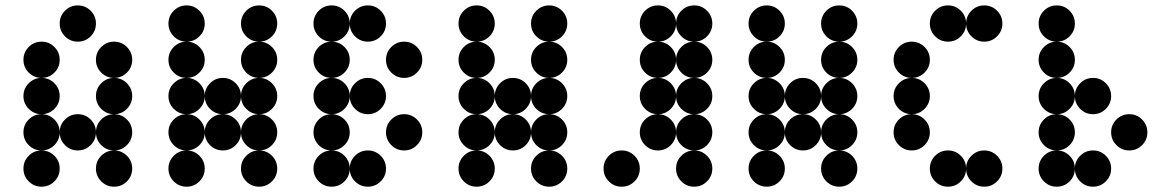

<svg xmlns="http://www.w3.org/2000/svg" viewBox="-20 -704 4415 724"><path d="M341.8 -615.2Q341.8 -586.9 321.8 -566.9Q301.8 -546.9 273.4 -546.9Q245.1 -546.9 225.1 -566.9Q205.1 -586.9 205.1 -615.2Q205.1 -643.6 225.1 -663.6Q245.1 -683.6 273.4 -683.6Q301.8 -683.6 321.8 -663.6Q341.8 -643.6 341.8 -615.2ZM205.1 -478.5Q205.1 -450.2 185.1 -430.2Q165 -410.2 136.7 -410.2Q108.4 -410.2 88.4 -430.2Q68.4 -450.2 68.4 -478.5Q68.4 -506.8 88.4 -526.9Q108.4 -546.9 136.7 -546.9Q165 -546.9 185.1 -526.9Q205.1 -506.8 205.1 -478.5ZM478.5 -478.5Q478.5 -450.2 458.5 -430.2Q438.5 -410.2 410.2 -410.2Q381.8 -410.2 361.8 -430.2Q341.8 -450.2 341.8 -478.5Q341.8 -506.8 361.8 -526.9Q381.8 -546.9 410.2 -546.9Q438.5 -546.9 458.5 -526.9Q478.5 -506.8 478.5 -478.5ZM205.1 -341.8Q205.1 -313.5 185.1 -293.5Q165 -273.4 136.7 -273.4Q108.4 -273.4 88.4 -293.5Q68.4 -313.5 68.4 -341.8Q68.4 -370.1 88.4 -390.1Q108.4 -410.2 136.7 -410.2Q165 -410.2 185.1 -390.1Q205.1 -370.1 205.1 -341.8ZM478.5 -341.8Q478.5 -313.5 458.5 -293.5Q438.5 -273.4 410.2 -273.4Q381.8 -273.4 361.8 -293.5Q341.8 -313.5 341.8 -341.8Q341.8 -370.1 361.8 -390.1Q381.8 -410.2 410.2 -410.2Q438.5 -410.2 458.5 -390.1Q478.5 -370.1 478.5 -341.8ZM205.1 -205.1Q205.1 -176.8 185.1 -156.7Q165 -136.7 136.7 -136.7Q108.4 -136.7 88.4 -156.7Q68.4 -176.8 68.4 -205.1Q68.4 -233.4 88.4 -253.4Q108.4 -273.4 136.7 -273.4Q165 -273.4 185.1 -253.4Q205.1 -233.4 205.1 -205.1ZM341.8 -205.1Q341.8 -176.8 321.8 -156.7Q301.8 -136.7 273.4 -136.7Q245.1 -136.7 225.1 -156.7Q205.1 -176.8 205.1 -205.1Q205.1 -233.4 225.1 -253.4Q245.1 -273.4 273.4 -273.4Q301.8 -273.4 321.8 -253.4Q341.8 -233.4 341.8 -205.1ZM478.5 -205.1Q478.5 -176.8 458.5 -156.7Q438.5 -136.7 410.2 -136.7Q381.8 -136.7 361.8 -156.7Q341.8 -176.8 341.8 -205.1Q341.8 -233.4 361.8 -253.4Q381.8 -273.4 410.2 -273.4Q438.5 -273.4 458.5 -253.4Q478.5 -233.4 478.5 -205.1ZM205.1 -68.4Q205.1 -40 185.1 -20Q165 0 136.7 0Q108.4 0 88.4 -20Q68.4 -40 68.4 -68.4Q68.4 -96.7 88.4 -116.7Q108.4 -136.7 136.7 -136.7Q165 -136.7 185.1 -116.7Q205.1 -96.7 205.1 -68.4ZM478.5 -68.4Q478.5 -40 458.5 -20Q438.5 0 410.2 0Q381.8 0 361.8 -20Q341.8 -40 341.8 -68.4Q341.8 -96.7 361.8 -116.7Q381.8 -136.7 410.2 -136.7Q438.5 -136.7 458.5 -116.7Q478.5 -96.7 478.5 -68.4Z M752 -615.2Q752 -586.9 731.9 -566.9Q711.9 -546.9 683.6 -546.9Q655.3 -546.9 635.3 -566.9Q615.2 -586.9 615.2 -615.2Q615.2 -643.6 635.3 -663.6Q655.3 -683.6 683.6 -683.6Q711.9 -683.6 731.9 -663.6Q752 -643.6 752 -615.2ZM1025.4 -615.2Q1025.4 -586.9 1005.4 -566.9Q985.4 -546.9 957 -546.9Q928.7 -546.9 908.7 -566.9Q888.7 -586.9 888.7 -615.2Q888.7 -643.6 908.7 -663.6Q928.7 -683.6 957 -683.6Q985.4 -683.6 1005.4 -663.6Q1025.4 -643.6 1025.4 -615.2ZM752 -478.5Q752 -450.2 731.9 -430.2Q711.9 -410.2 683.6 -410.2Q655.3 -410.2 635.3 -430.2Q615.2 -450.2 615.2 -478.5Q615.2 -506.8 635.3 -526.9Q655.3 -546.9 683.6 -546.9Q711.9 -546.9 731.9 -526.9Q752 -506.8 752 -478.5ZM1025.4 -478.5Q1025.4 -450.2 1005.4 -430.2Q985.4 -410.2 957 -410.2Q928.7 -410.2 908.7 -430.2Q888.7 -450.2 888.7 -478.5Q888.7 -506.8 908.7 -526.9Q928.7 -546.9 957 -546.9Q985.4 -546.9 1005.4 -526.9Q1025.4 -506.8 1025.4 -478.5ZM752 -341.8Q752 -313.5 731.9 -293.5Q711.9 -273.4 683.6 -273.4Q655.3 -273.4 635.3 -293.5Q615.2 -313.5 615.2 -341.8Q615.2 -370.1 635.3 -390.1Q655.3 -410.2 683.6 -410.2Q711.9 -410.2 731.9 -390.1Q752 -370.1 752 -341.8ZM888.7 -341.8Q888.7 -313.5 868.7 -293.5Q848.6 -273.4 820.3 -273.4Q792 -273.4 772 -293.5Q752 -313.5 752 -341.8Q752 -370.1 772 -390.1Q792 -410.2 820.3 -410.2Q848.6 -410.2 868.7 -390.1Q888.7 -370.1 888.7 -341.8ZM1025.4 -341.8Q1025.4 -313.5 1005.4 -293.5Q985.4 -273.4 957 -273.4Q928.7 -273.4 908.7 -293.5Q888.7 -313.5 888.7 -341.8Q888.7 -370.1 908.7 -390.1Q928.7 -410.2 957 -410.2Q985.4 -410.2 1005.4 -390.1Q1025.4 -370.1 1025.4 -341.8ZM752 -205.1Q752 -176.8 731.9 -156.7Q711.9 -136.7 683.6 -136.7Q655.3 -136.7 635.3 -156.7Q615.2 -176.8 615.2 -205.1Q615.2 -233.4 635.3 -253.4Q655.3 -273.4 683.6 -273.4Q711.9 -273.4 731.9 -253.4Q752 -233.4 752 -205.1ZM888.7 -205.1Q888.7 -176.8 868.7 -156.7Q848.6 -136.7 820.3 -136.7Q792 -136.7 772 -156.7Q752 -176.8 752 -205.1Q752 -233.4 772 -253.4Q792 -273.4 820.3 -273.4Q848.6 -273.4 868.7 -253.4Q888.7 -233.4 888.7 -205.1ZM1025.4 -205.1Q1025.4 -176.8 1005.4 -156.7Q985.4 -136.7 957 -136.7Q928.7 -136.7 908.7 -156.7Q888.7 -176.8 888.7 -205.1Q888.7 -233.4 908.7 -253.4Q928.7 -273.4 957 -273.4Q985.4 -273.4 1005.4 -253.4Q1025.4 -233.4 1025.4 -205.1ZM752 -68.4Q752 -40 731.9 -20Q711.9 0 683.6 0Q655.3 0 635.3 -20Q615.2 -40 615.2 -68.4Q615.2 -96.7 635.3 -116.7Q655.3 -136.7 683.6 -136.7Q711.9 -136.7 731.9 -116.7Q752 -96.7 752 -68.4ZM1025.4 -68.4Q1025.4 -40 1005.4 -20Q985.4 0 957 0Q928.7 0 908.7 -20Q888.7 -40 888.7 -68.4Q888.7 -96.7 908.7 -116.7Q928.7 -136.7 957 -136.7Q985.4 -136.7 1005.4 -116.7Q1025.4 -96.7 1025.4 -68.4Z M1298.8 -615.2Q1298.8 -586.9 1278.8 -566.9Q1258.8 -546.9 1230.5 -546.9Q1202.1 -546.9 1182.1 -566.9Q1162.1 -586.9 1162.1 -615.2Q1162.1 -643.6 1182.1 -663.6Q1202.1 -683.6 1230.5 -683.6Q1258.8 -683.6 1278.8 -663.6Q1298.8 -643.6 1298.8 -615.2ZM1435.5 -615.2Q1435.5 -586.9 1415.5 -566.9Q1395.5 -546.9 1367.2 -546.9Q1338.9 -546.9 1318.8 -566.9Q1298.8 -586.9 1298.8 -615.2Q1298.8 -643.6 1318.8 -663.6Q1338.9 -683.6 1367.2 -683.6Q1395.5 -683.6 1415.5 -663.6Q1435.5 -643.6 1435.5 -615.2ZM1298.8 -478.5Q1298.8 -450.2 1278.8 -430.2Q1258.8 -410.2 1230.5 -410.2Q1202.1 -410.2 1182.1 -430.2Q1162.1 -450.2 1162.1 -478.5Q1162.1 -506.8 1182.1 -526.9Q1202.1 -546.9 1230.5 -546.9Q1258.8 -546.9 1278.8 -526.9Q1298.8 -506.8 1298.8 -478.5ZM1572.3 -478.5Q1572.3 -450.2 1552.2 -430.2Q1532.2 -410.2 1503.9 -410.2Q1475.6 -410.2 1455.6 -430.2Q1435.5 -450.2 1435.5 -478.5Q1435.5 -506.8 1455.6 -526.9Q1475.6 -546.9 1503.9 -546.9Q1532.2 -546.9 1552.2 -526.9Q1572.3 -506.8 1572.3 -478.5ZM1298.8 -341.8Q1298.8 -313.5 1278.8 -293.5Q1258.8 -273.4 1230.5 -273.4Q1202.1 -273.4 1182.1 -293.5Q1162.1 -313.5 1162.1 -341.8Q1162.1 -370.1 1182.1 -390.1Q1202.1 -410.2 1230.5 -410.2Q1258.8 -410.2 1278.8 -390.1Q1298.8 -370.1 1298.8 -341.8ZM1435.5 -341.8Q1435.5 -313.5 1415.5 -293.5Q1395.5 -273.4 1367.2 -273.4Q1338.9 -273.4 1318.8 -293.5Q1298.8 -313.5 1298.8 -341.8Q1298.8 -370.1 1318.8 -390.1Q1338.9 -410.2 1367.2 -410.2Q1395.5 -410.2 1415.5 -390.1Q1435.5 -370.1 1435.5 -341.8ZM1298.8 -205.1Q1298.8 -176.8 1278.8 -156.7Q1258.8 -136.7 1230.5 -136.7Q1202.1 -136.7 1182.1 -156.7Q1162.1 -176.8 1162.1 -205.1Q1162.1 -233.4 1182.1 -253.4Q1202.1 -273.4 1230.5 -273.4Q1258.8 -273.4 1278.8 -253.4Q1298.8 -233.4 1298.8 -205.1ZM1572.3 -205.1Q1572.3 -176.8 1552.2 -156.7Q1532.2 -136.7 1503.9 -136.7Q1475.6 -136.7 1455.6 -156.7Q1435.5 -176.8 1435.5 -205.1Q1435.5 -233.4 1455.6 -253.4Q1475.6 -273.4 1503.9 -273.4Q1532.2 -273.4 1552.2 -253.4Q1572.3 -233.4 1572.3 -205.1ZM1298.8 -68.4Q1298.8 -40 1278.8 -20Q1258.8 0 1230.5 0Q1202.1 0 1182.1 -20Q1162.1 -40 1162.1 -68.4Q1162.1 -96.7 1182.1 -116.7Q1202.1 -136.7 1230.5 -136.7Q1258.8 -136.7 1278.8 -116.7Q1298.8 -96.7 1298.8 -68.4ZM1435.5 -68.4Q1435.5 -40 1415.5 -20Q1395.5 0 1367.2 0Q1338.9 0 1318.8 -20Q1298.8 -40 1298.8 -68.4Q1298.8 -96.7 1318.8 -116.7Q1338.9 -136.7 1367.2 -136.7Q1395.5 -136.7 1415.5 -116.7Q1435.5 -96.7 1435.5 -68.4Z M1845.7 -615.2Q1845.7 -586.9 1825.7 -566.9Q1805.7 -546.9 1777.3 -546.9Q1749 -546.9 1729 -566.9Q1709 -586.9 1709 -615.2Q1709 -643.6 1729 -663.6Q1749 -683.6 1777.3 -683.6Q1805.7 -683.6 1825.7 -663.6Q1845.7 -643.6 1845.7 -615.2ZM2119.1 -615.2Q2119.1 -586.9 2099.1 -566.9Q2079.1 -546.9 2050.8 -546.9Q2022.5 -546.9 2002.4 -566.9Q1982.4 -586.9 1982.4 -615.2Q1982.4 -643.6 2002.4 -663.6Q2022.5 -683.6 2050.8 -683.6Q2079.1 -683.6 2099.1 -663.6Q2119.1 -643.6 2119.1 -615.2ZM1845.7 -478.5Q1845.7 -450.2 1825.7 -430.2Q1805.7 -410.2 1777.3 -410.2Q1749 -410.2 1729 -430.2Q1709 -450.2 1709 -478.5Q1709 -506.8 1729 -526.9Q1749 -546.9 1777.3 -546.9Q1805.7 -546.9 1825.7 -526.9Q1845.7 -506.8 1845.7 -478.5ZM2119.1 -478.5Q2119.1 -450.2 2099.1 -430.2Q2079.1 -410.2 2050.8 -410.2Q2022.5 -410.2 2002.4 -430.2Q1982.4 -450.2 1982.4 -478.5Q1982.4 -506.8 2002.4 -526.9Q2022.5 -546.9 2050.8 -546.9Q2079.1 -546.9 2099.1 -526.9Q2119.1 -506.8 2119.1 -478.5ZM1845.7 -341.8Q1845.7 -313.5 1825.7 -293.5Q1805.7 -273.4 1777.3 -273.4Q1749 -273.4 1729 -293.5Q1709 -313.5 1709 -341.8Q1709 -370.1 1729 -390.1Q1749 -410.2 1777.3 -410.2Q1805.7 -410.2 1825.7 -390.1Q1845.7 -370.1 1845.7 -341.8ZM1982.4 -341.8Q1982.4 -313.5 1962.4 -293.5Q1942.4 -273.4 1914.1 -273.4Q1885.7 -273.4 1865.7 -293.5Q1845.7 -313.5 1845.7 -341.8Q1845.7 -370.1 1865.7 -390.1Q1885.7 -410.2 1914.1 -410.2Q1942.4 -410.2 1962.4 -390.1Q1982.4 -370.1 1982.4 -341.8ZM2119.1 -341.8Q2119.1 -313.5 2099.1 -293.5Q2079.1 -273.4 2050.8 -273.4Q2022.5 -273.4 2002.4 -293.5Q1982.4 -313.5 1982.4 -341.8Q1982.4 -370.1 2002.4 -390.1Q2022.5 -410.2 2050.8 -410.2Q2079.1 -410.2 2099.1 -390.1Q2119.1 -370.1 2119.1 -341.8ZM1845.7 -205.1Q1845.7 -176.8 1825.7 -156.7Q1805.7 -136.7 1777.3 -136.7Q1749 -136.7 1729 -156.7Q1709 -176.8 1709 -205.1Q1709 -233.4 1729 -253.4Q1749 -273.4 1777.3 -273.4Q1805.7 -273.4 1825.7 -253.4Q1845.7 -233.4 1845.7 -205.1ZM1982.4 -205.1Q1982.4 -176.8 1962.4 -156.7Q1942.4 -136.7 1914.1 -136.7Q1885.7 -136.7 1865.7 -156.7Q1845.7 -176.8 1845.7 -205.1Q1845.7 -233.4 1865.7 -253.4Q1885.7 -273.4 1914.1 -273.4Q1942.4 -273.4 1962.4 -253.4Q1982.4 -233.4 1982.4 -205.1ZM2119.1 -205.1Q2119.1 -176.8 2099.1 -156.7Q2079.1 -136.7 2050.8 -136.7Q2022.5 -136.7 2002.4 -156.7Q1982.4 -176.8 1982.4 -205.1Q1982.4 -233.4 2002.4 -253.4Q2022.5 -273.4 2050.8 -273.4Q2079.1 -273.4 2099.1 -253.4Q2119.1 -233.4 2119.1 -205.1ZM1845.7 -68.4Q1845.7 -40 1825.7 -20Q1805.7 0 1777.3 0Q1749 0 1729 -20Q1709 -40 1709 -68.4Q1709 -96.7 1729 -116.7Q1749 -136.7 1777.3 -136.7Q1805.7 -136.7 1825.7 -116.7Q1845.7 -96.7 1845.7 -68.4ZM2119.1 -68.4Q2119.1 -40 2099.1 -20Q2079.1 0 2050.8 0Q2022.5 0 2002.4 -20Q1982.4 -40 1982.4 -68.4Q1982.4 -96.7 2002.4 -116.7Q2022.5 -136.7 2050.8 -136.7Q2079.1 -136.7 2099.1 -116.7Q2119.1 -96.7 2119.1 -68.4Z M2529.3 -615.2Q2529.3 -586.9 2509.3 -566.9Q2489.3 -546.9 2460.9 -546.9Q2432.6 -546.9 2412.6 -566.9Q2392.6 -586.9 2392.6 -615.2Q2392.6 -643.6 2412.6 -663.6Q2432.6 -683.6 2460.9 -683.6Q2489.3 -683.6 2509.3 -663.6Q2529.3 -643.6 2529.3 -615.2ZM2666 -615.2Q2666 -586.9 2646 -566.9Q2626 -546.9 2597.7 -546.9Q2569.3 -546.9 2549.3 -566.9Q2529.3 -586.9 2529.3 -615.2Q2529.3 -643.6 2549.3 -663.6Q2569.3 -683.6 2597.7 -683.6Q2626 -683.6 2646 -663.6Q2666 -643.6 2666 -615.2ZM2529.3 -478.5Q2529.3 -450.2 2509.3 -430.2Q2489.3 -410.2 2460.9 -410.2Q2432.6 -410.2 2412.6 -430.2Q2392.6 -450.2 2392.6 -478.5Q2392.6 -506.8 2412.6 -526.9Q2432.6 -546.9 2460.9 -546.9Q2489.3 -546.9 2509.3 -526.9Q2529.3 -506.8 2529.3 -478.5ZM2666 -478.5Q2666 -450.2 2646 -430.2Q2626 -410.2 2597.7 -410.2Q2569.3 -410.2 2549.3 -430.2Q2529.3 -450.2 2529.3 -478.5Q2529.3 -506.8 2549.3 -526.9Q2569.3 -546.9 2597.7 -546.9Q2626 -546.9 2646 -526.9Q2666 -506.8 2666 -478.5ZM2529.3 -341.8Q2529.3 -313.5 2509.3 -293.5Q2489.3 -273.4 2460.9 -273.4Q2432.6 -273.4 2412.6 -293.5Q2392.6 -313.5 2392.6 -341.8Q2392.6 -370.1 2412.6 -390.1Q2432.6 -410.2 2460.9 -410.2Q2489.3 -410.2 2509.3 -390.1Q2529.3 -370.1 2529.3 -341.8ZM2666 -341.8Q2666 -313.5 2646 -293.5Q2626 -273.4 2597.7 -273.4Q2569.3 -273.4 2549.3 -293.5Q2529.3 -313.5 2529.3 -341.8Q2529.3 -370.1 2549.3 -390.1Q2569.3 -410.2 2597.7 -410.2Q2626 -410.2 2646 -390.1Q2666 -370.1 2666 -341.8ZM2529.3 -205.1Q2529.3 -176.8 2509.3 -156.7Q2489.3 -136.7 2460.9 -136.7Q2432.6 -136.7 2412.6 -156.7Q2392.6 -176.8 2392.6 -205.1Q2392.6 -233.4 2412.6 -253.4Q2432.6 -273.4 2460.9 -273.4Q2489.3 -273.4 2509.3 -253.4Q2529.3 -233.4 2529.3 -205.1ZM2666 -205.1Q2666 -176.8 2646 -156.7Q2626 -136.7 2597.7 -136.7Q2569.3 -136.7 2549.3 -156.7Q2529.3 -176.8 2529.3 -205.1Q2529.3 -233.4 2549.3 -253.4Q2569.3 -273.4 2597.7 -273.4Q2626 -273.4 2646 -253.4Q2666 -233.4 2666 -205.1ZM2392.6 -68.4Q2392.6 -40 2372.6 -20Q2352.5 0 2324.2 0Q2295.9 0 2275.9 -20Q2255.9 -40 2255.9 -68.4Q2255.9 -96.7 2275.9 -116.7Q2295.9 -136.7 2324.2 -136.7Q2352.5 -136.7 2372.6 -116.7Q2392.6 -96.7 2392.6 -68.4ZM2666 -68.4Q2666 -40 2646 -20Q2626 0 2597.7 0Q2569.3 0 2549.3 -20Q2529.3 -40 2529.3 -68.4Q2529.3 -96.7 2549.3 -116.7Q2569.3 -136.7 2597.7 -136.7Q2626 -136.7 2646 -116.7Q2666 -96.7 2666 -68.4Z M2939.5 -615.2Q2939.5 -586.9 2919.4 -566.9Q2899.4 -546.9 2871.1 -546.9Q2842.8 -546.9 2822.8 -566.9Q2802.7 -586.9 2802.7 -615.2Q2802.7 -643.6 2822.8 -663.6Q2842.8 -683.6 2871.1 -683.6Q2899.4 -683.6 2919.4 -663.6Q2939.5 -643.6 2939.5 -615.2ZM3212.9 -615.2Q3212.9 -586.9 3192.9 -566.9Q3172.9 -546.9 3144.5 -546.9Q3116.2 -546.9 3096.2 -566.9Q3076.2 -586.9 3076.2 -615.2Q3076.2 -643.6 3096.2 -663.6Q3116.2 -683.6 3144.5 -683.6Q3172.9 -683.6 3192.9 -663.6Q3212.9 -643.6 3212.9 -615.2ZM2939.5 -478.5Q2939.5 -450.2 2919.4 -430.2Q2899.4 -410.2 2871.1 -410.2Q2842.8 -410.2 2822.8 -430.2Q2802.7 -450.2 2802.7 -478.5Q2802.7 -506.8 2822.8 -526.9Q2842.8 -546.9 2871.1 -546.9Q2899.4 -546.9 2919.4 -526.9Q2939.5 -506.8 2939.5 -478.5ZM3212.9 -478.5Q3212.9 -450.2 3192.9 -430.2Q3172.9 -410.2 3144.5 -410.2Q3116.2 -410.2 3096.2 -430.2Q3076.2 -450.2 3076.2 -478.5Q3076.2 -506.8 3096.2 -526.9Q3116.2 -546.9 3144.5 -546.9Q3172.9 -546.9 3192.9 -526.9Q3212.9 -506.8 3212.9 -478.5ZM2939.5 -341.8Q2939.5 -313.5 2919.4 -293.5Q2899.4 -273.4 2871.1 -273.4Q2842.8 -273.4 2822.8 -293.5Q2802.7 -313.5 2802.7 -341.8Q2802.7 -370.1 2822.8 -390.1Q2842.8 -410.2 2871.1 -410.2Q2899.4 -410.2 2919.4 -390.1Q2939.5 -370.1 2939.5 -341.8ZM3076.2 -341.8Q3076.2 -313.5 3056.2 -293.5Q3036.1 -273.4 3007.8 -273.4Q2979.5 -273.4 2959.5 -293.5Q2939.5 -313.5 2939.5 -341.8Q2939.5 -370.1 2959.5 -390.1Q2979.5 -410.2 3007.8 -410.2Q3036.1 -410.2 3056.2 -390.1Q3076.2 -370.1 3076.2 -341.8ZM3212.9 -341.8Q3212.9 -313.5 3192.9 -293.5Q3172.9 -273.4 3144.5 -273.4Q3116.2 -273.4 3096.2 -293.5Q3076.2 -313.5 3076.2 -341.8Q3076.2 -370.1 3096.2 -390.1Q3116.2 -410.2 3144.5 -410.2Q3172.9 -410.2 3192.9 -390.1Q3212.9 -370.1 3212.9 -341.8ZM2939.5 -205.1Q2939.5 -176.8 2919.4 -156.7Q2899.4 -136.7 2871.1 -136.7Q2842.8 -136.7 2822.8 -156.7Q2802.7 -176.8 2802.7 -205.1Q2802.7 -233.4 2822.8 -253.4Q2842.8 -273.4 2871.1 -273.4Q2899.4 -273.4 2919.4 -253.4Q2939.5 -233.4 2939.5 -205.1ZM3076.2 -205.1Q3076.2 -176.8 3056.2 -156.7Q3036.1 -136.7 3007.8 -136.7Q2979.5 -136.7 2959.5 -156.7Q2939.5 -176.8 2939.5 -205.1Q2939.5 -233.4 2959.5 -253.4Q2979.5 -273.4 3007.8 -273.4Q3036.1 -273.4 3056.2 -253.4Q3076.2 -233.4 3076.2 -205.1ZM3212.9 -205.1Q3212.9 -176.8 3192.9 -156.7Q3172.9 -136.7 3144.5 -136.7Q3116.2 -136.7 3096.2 -156.7Q3076.2 -176.8 3076.2 -205.1Q3076.2 -233.4 3096.2 -253.4Q3116.2 -273.4 3144.5 -273.4Q3172.9 -273.4 3192.9 -253.4Q3212.9 -233.4 3212.9 -205.1ZM2939.5 -68.4Q2939.5 -40 2919.4 -20Q2899.4 0 2871.1 0Q2842.8 0 2822.8 -20Q2802.7 -40 2802.7 -68.4Q2802.7 -96.7 2822.8 -116.7Q2842.8 -136.7 2871.1 -136.7Q2899.4 -136.7 2919.4 -116.7Q2939.5 -96.7 2939.5 -68.4ZM3212.9 -68.4Q3212.9 -40 3192.9 -20Q3172.9 0 3144.5 0Q3116.2 0 3096.2 -20Q3076.2 -40 3076.2 -68.4Q3076.2 -96.7 3096.2 -116.7Q3116.2 -136.7 3144.5 -136.7Q3172.9 -136.7 3192.9 -116.7Q3212.9 -96.7 3212.9 -68.4Z M3623 -615.2Q3623 -586.9 3603 -566.9Q3583 -546.9 3554.7 -546.9Q3526.4 -546.9 3506.3 -566.9Q3486.3 -586.9 3486.3 -615.2Q3486.3 -643.6 3506.3 -663.6Q3526.4 -683.6 3554.7 -683.6Q3583 -683.6 3603 -663.6Q3623 -643.6 3623 -615.2ZM3759.8 -615.2Q3759.8 -586.9 3739.7 -566.9Q3719.7 -546.9 3691.4 -546.9Q3663.1 -546.9 3643.1 -566.9Q3623 -586.9 3623 -615.2Q3623 -643.6 3643.1 -663.6Q3663.1 -683.6 3691.4 -683.6Q3719.7 -683.6 3739.7 -663.6Q3759.8 -643.6 3759.8 -615.2ZM3486.3 -478.5Q3486.3 -450.2 3466.3 -430.2Q3446.3 -410.2 3418 -410.2Q3389.6 -410.2 3369.6 -430.2Q3349.6 -450.2 3349.6 -478.5Q3349.6 -506.8 3369.6 -526.9Q3389.6 -546.9 3418 -546.9Q3446.3 -546.9 3466.3 -526.9Q3486.3 -506.8 3486.3 -478.5ZM3486.3 -341.8Q3486.3 -313.5 3466.3 -293.5Q3446.3 -273.4 3418 -273.4Q3389.6 -273.4 3369.6 -293.5Q3349.6 -313.5 3349.6 -341.8Q3349.6 -370.1 3369.6 -390.1Q3389.6 -410.2 3418 -410.2Q3446.3 -410.2 3466.3 -390.1Q3486.3 -370.1 3486.3 -341.8ZM3486.3 -205.1Q3486.3 -176.8 3466.3 -156.7Q3446.3 -136.7 3418 -136.7Q3389.6 -136.7 3369.6 -156.7Q3349.6 -176.8 3349.6 -205.1Q3349.6 -233.4 3369.6 -253.4Q3389.6 -273.4 3418 -273.4Q3446.3 -273.4 3466.3 -253.4Q3486.3 -233.4 3486.3 -205.1ZM3623 -68.4Q3623 -40 3603 -20Q3583 0 3554.7 0Q3526.4 0 3506.3 -20Q3486.3 -40 3486.3 -68.4Q3486.3 -96.7 3506.3 -116.7Q3526.4 -136.7 3554.7 -136.7Q3583 -136.7 3603 -116.7Q3623 -96.7 3623 -68.4ZM3759.8 -68.4Q3759.8 -40 3739.7 -20Q3719.7 0 3691.4 0Q3663.1 0 3643.1 -20Q3623 -40 3623 -68.4Q3623 -96.7 3643.1 -116.7Q3663.1 -136.7 3691.4 -136.7Q3719.7 -136.7 3739.7 -116.7Q3759.8 -96.7 3759.8 -68.4Z M4033.2 -615.2Q4033.2 -586.9 4013.2 -566.9Q3993.2 -546.9 3964.8 -546.9Q3936.5 -546.9 3916.5 -566.9Q3896.5 -586.9 3896.5 -615.2Q3896.5 -643.6 3916.5 -663.6Q3936.5 -683.6 3964.8 -683.6Q3993.2 -683.6 4013.2 -663.6Q4033.2 -643.6 4033.2 -615.2ZM4033.2 -478.5Q4033.2 -450.2 4013.2 -430.2Q3993.2 -410.2 3964.8 -410.2Q3936.5 -410.2 3916.5 -430.2Q3896.5 -450.2 3896.5 -478.5Q3896.5 -506.8 3916.5 -526.9Q3936.5 -546.9 3964.8 -546.9Q3993.2 -546.9 4013.2 -526.9Q4033.2 -506.8 4033.2 -478.5ZM4033.2 -341.8Q4033.2 -313.5 4013.2 -293.5Q3993.2 -273.4 3964.8 -273.4Q3936.5 -273.4 3916.5 -293.5Q3896.5 -313.5 3896.5 -341.8Q3896.5 -370.1 3916.5 -390.1Q3936.5 -410.2 3964.8 -410.2Q3993.2 -410.2 4013.2 -390.1Q4033.2 -370.1 4033.2 -341.8ZM4169.9 -341.8Q4169.9 -313.5 4149.9 -293.5Q4129.9 -273.4 4101.6 -273.4Q4073.2 -273.4 4053.2 -293.5Q4033.2 -313.5 4033.2 -341.8Q4033.2 -370.1 4053.2 -390.1Q4073.2 -410.2 4101.6 -410.2Q4129.9 -410.2 4149.9 -390.1Q4169.9 -370.1 4169.9 -341.8ZM4033.2 -205.1Q4033.2 -176.8 4013.2 -156.7Q3993.2 -136.7 3964.8 -136.7Q3936.5 -136.7 3916.5 -156.7Q3896.5 -176.8 3896.5 -205.1Q3896.5 -233.4 3916.5 -253.4Q3936.5 -273.4 3964.8 -273.4Q3993.2 -273.4 4013.2 -253.4Q4033.2 -233.4 4033.2 -205.1ZM4306.6 -205.1Q4306.6 -176.8 4286.6 -156.7Q4266.6 -136.7 4238.3 -136.7Q4210 -136.7 4189.9 -156.7Q4169.9 -176.8 4169.9 -205.1Q4169.9 -233.4 4189.9 -253.4Q4210 -273.4 4238.3 -273.4Q4266.6 -273.4 4286.6 -253.4Q4306.6 -233.4 4306.6 -205.1ZM4033.2 -68.4Q4033.2 -40 4013.2 -20Q3993.2 0 3964.8 0Q3936.5 0 3916.5 -20Q3896.5 -40 3896.5 -68.4Q3896.5 -96.7 3916.5 -116.7Q3936.5 -136.7 3964.8 -136.7Q3993.2 -136.7 4013.2 -116.7Q4033.2 -96.7 4033.2 -68.4ZM4169.9 -68.4Q4169.9 -40 4149.9 -20Q4129.9 0 4101.6 0Q4073.2 0 4053.2 -20Q4033.2 -40 4033.2 -68.4Q4033.2 -96.7 4053.2 -116.7Q4073.2 -136.7 4101.6 -136.7Q4129.9 -136.7 4149.9 -116.7Q4169.9 -96.7 4169.9 -68.4Z"/></svg>

Font: DatDot
Style: Bold
Weight: 700
Designer: GGBot
Version: 1.00